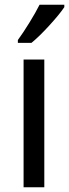

<svg xmlns="http://www.w3.org/2000/svg" viewBox="-20 -786 290 806"><path d="M79 0V-536H166V0ZM250 -756Q230 -726 187 -679Q144 -632 112 -606H55V-618Q77 -648 103.5 -691Q130 -734 146 -766H250Z"/></svg>

Font: Noto Sans Display
Style: Regular
Weight: 400
Designer: Monotype Design team
Foundry: Monotype Imaging Inc.
Version: Version 1.000